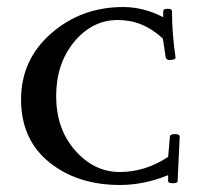

<svg xmlns="http://www.w3.org/2000/svg" viewBox="-20 -514 565 547"><path d="M331 -494Q389 -494 445 -465V-482Q445 -489 457.5 -489Q470 -489 470 -482Q470 -419 480 -351Q481 -348 476.5 -345.5Q472 -343 463 -343Q454 -343 452 -351L444 -404Q388 -457 315.5 -457Q243 -457 191.5 -395Q140 -333 140 -240Q140 -147 194 -85.5Q248 -24 321 -24Q394 -24 459 -67L464 -124Q464 -132 478 -132Q492 -132 492 -125L486 2Q486 8 472.5 8Q459 8 459 2V-15Q390 13 322 13Q200 13 120 -52Q40 -117 40 -230.5Q40 -344 126 -419Q212 -494 331 -494Z"/></svg>

Font: Sedan SC
Style: Regular
Weight: 400
Designer: Sebastian Salazar
Foundry: Sebastian Salazar
Version: Version 1.001